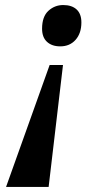

<svg xmlns="http://www.w3.org/2000/svg" viewBox="-20 -563 391 762"><path d="M147 -449Q147 -497 172 -520Q197 -543 231 -543Q265 -543 284 -525.5Q303 -508 303 -474Q303 -431 280 -405Q257 -379 219 -379Q186 -379 166.5 -397Q147 -415 147 -449ZM177 -305H230L173 179H4Z"/></svg>

Font: Noto Serif CondExtraBold
Style: Italic
Weight: 800
Width: 3
Italic angle: -12°
Designer: Monotype Design Team
Foundry: Monotype Imaging Inc.
Version: Version 1.001